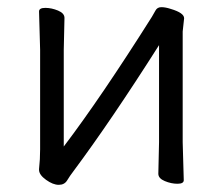

<svg xmlns="http://www.w3.org/2000/svg" viewBox="-20 -503 623 536"><path d="M422 -18 424 -106V-377Q290 -166 185 -25Q175 -12 167.5 0.5Q160 13 144 13Q128 13 108.5 -1Q89 -15 89 -29V-31Q92 -58 92 -86V-364L89 -471Q89 -481 106.5 -481Q124 -481 142 -473.5Q160 -466 160 -453L158 -364V-94Q262 -231 404 -456Q409 -464 414 -473.5Q419 -483 430.5 -483Q442 -483 457 -478Q494 -467 494 -452L490 -415V-106L493 0Q493 10 475.5 10Q458 10 440 2.5Q422 -5 422 -18Z"/></svg>

Font: LXGW WenKai Lite
Style: Regular
Weight: 400
Designer: LXGW / Fontworks Inc.
Foundry: LXGW / Fontworks Inc.
Version: Version 1.511; March 25, 2025